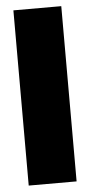

<svg xmlns="http://www.w3.org/2000/svg" viewBox="-51 -719 352 751"><g transform="rotate(-5 125.0 -344.0)"><path d="M219 0H31V-688H219Z"/></g></svg>

Font: CostaRica
Style: Normal
Weight: 900
Version: Version 1.3